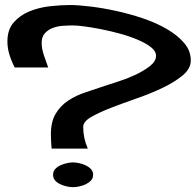

<svg xmlns="http://www.w3.org/2000/svg" viewBox="-20 -738 787 772"><path d="M333 -140.6H187.5Q186.5 -154.3 185.5 -168.5Q184.6 -182.6 184.6 -197.3Q184.6 -249 204.1 -281.2Q223.6 -313.5 254.9 -334Q286.1 -354.5 325.2 -367.2Q364.3 -379.9 404.3 -393.6Q420.9 -399.4 455.1 -410.2Q489.3 -420.9 522.9 -436.5Q556.6 -452.1 582 -471.7Q607.4 -491.2 607.4 -513.7Q607.4 -532.2 586.9 -548.3Q566.4 -564.5 534.2 -578.1Q502 -591.8 462.9 -602.5Q423.8 -613.3 386.7 -620.6Q349.6 -627.9 319.3 -631.8Q289.1 -635.7 274.4 -635.7Q255.9 -635.7 233.4 -634.3Q210.9 -632.8 191.9 -625.5Q172.9 -618.2 160.2 -604Q147.5 -589.8 147.5 -565.4Q147.5 -542 156.7 -515.1Q166 -488.3 173.8 -466.8H39.1Q26.4 -491.2 18.1 -517.6Q9.8 -543.9 9.8 -571.3Q9.8 -619.1 35.2 -647.9Q60.5 -676.8 98.6 -692.4Q136.7 -708 180.7 -712.9Q224.6 -717.8 260.7 -717.8Q293.9 -717.8 342.8 -711.9Q391.6 -706.1 445.8 -694.3Q500 -682.6 553.7 -664.6Q607.4 -646.5 650.4 -621.6Q693.4 -596.7 720.2 -565.4Q747.1 -534.2 747.1 -495.1Q747.1 -461.9 714.8 -435.1Q682.6 -408.2 634.8 -385.3Q586.9 -362.3 530.8 -342.8Q474.6 -323.2 426.8 -304.7Q378.9 -286.1 346.7 -267.6Q314.5 -249 314.5 -227.5Q314.5 -182.6 333 -140.6ZM273.4 -85Q284.2 -85 298.3 -82Q312.5 -79.1 324.7 -73.2Q336.9 -67.4 345.7 -58.1Q354.5 -48.8 354.5 -35.2Q354.5 -21.5 345.7 -12.2Q336.9 -2.9 324.7 2.9Q312.5 8.8 298.3 11.7Q284.2 14.6 273.4 14.6Q262.7 14.6 249 11.7Q235.4 8.8 222.7 2.9Q210 -2.9 201.7 -12.2Q193.4 -21.5 193.4 -35.2Q193.4 -48.8 201.7 -58.1Q210 -67.4 222.7 -73.2Q235.4 -79.1 249 -82Q262.7 -85 273.4 -85Z"/></svg>

Font: Cherry Cream Soda
Style: Regular
Weight: 400
Designer: Font Diner, Inc
Foundry: Font Diner, Inc
Version: Version 1.001